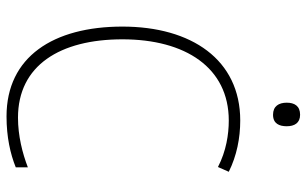

<svg xmlns="http://www.w3.org/2000/svg" viewBox="-200 -752 962 603"><g transform="rotate(90 281.5 -451.0)"><path d="M341 -827C369 -827 377 -847 377 -870C377 -894 367 -912 341 -912C313 -912 303 -894 303 -870C303 -845 314 -827 341 -827ZM346 10C411 10 464 -2 506 -19V-57C462 -40 407 -26 350 -26C186 -26 104 -158 104 -354C104 -552 193 -688 359 -688C402 -688 455 -680 505 -654L520 -688C470 -713 414 -724 359 -724C168 -724 64 -571 64 -354C64 -137 159 10 346 10Z"/></g></svg>

Font: Noto Sans Mono SemiCondensed ExtraLight
Style: Regular
Weight: 200
Width: 4
Designer: Monotype Design Team
Foundry: Monotype Imaging Inc.
Version: Version 2.014